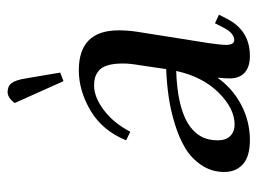

<svg xmlns="http://www.w3.org/2000/svg" viewBox="-108 -576 690 515"><g transform="rotate(-90 237.5 -318.0)"><path d="M34.2 -62Q34.2 -95.2 52 -122.3Q69.8 -149.4 97.7 -166.3Q125.5 -183.1 163.1 -194.6Q200.7 -206.1 236.6 -211.2Q272.5 -216.3 310.1 -217.8L320.8 -290Q325.2 -315.4 325.2 -334Q325.2 -358.9 320.1 -375.2Q314.9 -391.6 305.4 -398.9Q295.9 -406.2 287.1 -408.7Q278.3 -411.1 266.1 -411.1Q234.9 -411.1 200.2 -385Q165.5 -358.9 142.1 -314L119.1 -325.2Q145 -388.7 198.5 -420.4Q252 -452.1 307.1 -452.1Q414.1 -452.1 414.1 -345.2Q414.1 -320.3 410.2 -294.9L379.9 -104Q375 -68.8 375 -58.1Q375 -35.2 388.2 -35.2Q406.7 -35.2 421.9 -64.9L433.1 -86.9L456.1 -76.2L444.8 -54.2Q413.6 6.8 345.2 6.8Q316.4 6.8 300.8 -7.1Q285.2 -21 285.2 -47.9Q285.2 -60.5 287.1 -80.1Q257.8 -39.1 213.6 -16.1Q169.4 6.8 120.1 6.8Q75.7 6.8 54.9 -12Q34.2 -30.8 34.2 -62ZM119.1 -80.1Q119.1 -57.1 130.9 -45.7Q142.6 -34.2 161.1 -34.2Q204.6 -34.2 247.3 -77.4Q290 -120.6 305.2 -190.9Q119.1 -184.6 119.1 -80.1ZM219.2 -624Q232.9 -643.1 249 -643.1Q264.6 -643.1 272.7 -632.3Q280.8 -621.6 285.2 -594.2L300.8 -502L277.8 -493.2Z"/></g></svg>

Font: Dihjauti
Style: Bold Italic
Weight: 700
Italic angle: -9°
Designer: T. Christopher White
Version: Version 3.0.0